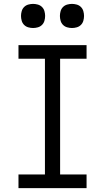

<svg xmlns="http://www.w3.org/2000/svg" viewBox="-20 -967 540 987"><path d="M75 0V-70H211V-665H75V-735H425V-665H289V-70H425V0ZM350 -823Q338 -823 325.5 -826.5Q313 -830 304 -839Q295 -848 291.5 -860.5Q288 -873 288 -885Q288 -897 291.5 -909.5Q295 -922 304 -931Q313 -940 325.5 -943.5Q338 -947 350 -947Q362 -947 374.5 -943.5Q387 -940 396 -931Q405 -922 408.5 -909.5Q412 -897 412 -885Q412 -873 408.5 -860.5Q405 -848 396 -839Q387 -830 374.5 -826.5Q362 -823 350 -823ZM150 -823Q138 -823 125.5 -826.5Q113 -830 104 -839Q95 -848 91.5 -860.5Q88 -873 88 -885Q88 -897 91.5 -909.5Q95 -922 104 -931Q113 -940 125.5 -943.5Q138 -947 150 -947Q162 -947 174.5 -943.5Q187 -940 196 -931Q205 -922 208.5 -909.5Q212 -897 212 -885Q212 -873 208.5 -860.5Q205 -848 196 -839Q187 -830 174.5 -826.5Q162 -823 150 -823Z"/></svg>

Font: Moesevka
Style: Regular
Weight: 400
Monospace: yes
Designer: Belleve Invis
Foundry: Belleve Invis
Version: Version 32.5.0; ttfautohint (v1.8.4)